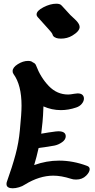

<svg xmlns="http://www.w3.org/2000/svg" viewBox="-20 -1034 513 1034"><path d="M463 -123Q463 -107 444 -88Q423 -67 390 -67Q374 -67 363 -71Q310 -88 267 -88Q192 -88 114 -40Q101 -31 82.5 -25.5Q64 -20 48 -20Q33 -20 24 -25.5Q15 -31 15 -43Q15 -50 17 -55Q46 -136 63.5 -201Q81 -266 87 -333Q96 -423 96 -465Q96 -576 53 -635Q48 -641 48 -651Q48 -671 76 -688.5Q104 -706 131 -706Q149 -706 157 -698Q170 -693 174 -682Q199 -616 243 -570.5Q287 -525 347 -525Q358 -525 380 -529Q394 -531 398 -531Q415 -531 423.5 -523.5Q432 -516 432 -503Q432 -489 420.5 -475Q409 -461 390 -455Q349 -441 308 -441Q259 -441 214 -461Q212 -405 209 -377L202 -314Q241 -321 280 -326L294 -327Q334 -327 334 -300Q334 -282 314 -268Q294 -254 273 -250Q242 -244 188 -237Q177 -188 164 -145Q230 -169 298 -169Q373 -169 448 -141Q463 -136 463 -123ZM183 -942Q177 -948 177 -956Q177 -976 214 -995Q251 -1014 283 -1014Q301 -1014 309 -1007L311 -1005L315 -1001L359 -953Q365 -947 383 -930.5Q401 -914 407 -899Q409 -893 409 -889Q409 -866 369 -842Q342 -826 308 -826Q292 -826 281 -830Q281 -831 280.5 -831Q280 -831 280 -831Q265 -836 262 -851Q258 -859 245.5 -872.5Q233 -886 228 -892Z"/></svg>

Font: Sedgwick Ave Display
Style: Regular
Weight: 400
Designer: Kevin Burke, Pedro Vergani
Foundry: Google, Inc.
Version: Version 1.000